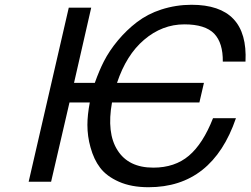

<svg xmlns="http://www.w3.org/2000/svg" viewBox="-20 -761 1049 804"><path d="M913 -503Q914 -581 877 -620Q839 -659 752 -659Q659 -659 583 -594Q509 -531 470 -414H834L815 -332H449Q426 -204 472 -132Q518 -59 622 -59Q712 -59 771 -109Q830 -159 872 -266H968Q869 23 602 23Q530 23 478 0Q426 -23 399 -59Q373 -93 359 -144Q346 -190 346 -238Q346 -279 356 -332H271L194 0H100L268 -729H362L290 -414H377Q396 -467 415 -504Q438 -549 474 -592Q510 -635 553 -668Q599 -703 655 -721Q717 -741 782 -741Q1020 -741 1008 -503Z"/></svg>

Font: Miedinger
Style: Italic
Weight: 400
Italic angle: -13°
Version: Version 001.000